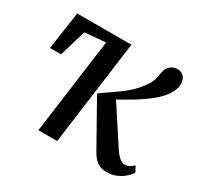

<svg xmlns="http://www.w3.org/2000/svg" viewBox="-126 -717 914 881"><g transform="rotate(30 331.0 -276.0)"><path d="M265.5 0H166L234 -504L124 -494.5L82 -353.5H23.5L52.5 -553H339.5ZM532 10Q510.5 10 494.5 2.8Q478.5 -4.5 467.2 -17Q456 -29.5 447 -45.5L314.5 -281Q364 -315 409.2 -347.2Q454.5 -379.5 488 -424Q507 -448.5 513.5 -469Q520 -489.5 521.5 -506.5Q524.5 -526 533 -538.2Q541.5 -550.5 553.8 -556.2Q566 -562 579 -562Q601 -562 613.2 -548.5Q625.5 -535 626.5 -514.5Q627.5 -497 621 -480Q614.5 -463 603 -446.5Q585 -421 555.5 -397Q526 -373 493.2 -352.2Q460.5 -331.5 431.2 -315.2Q402 -299 384.5 -289L389.5 -322.5L530.5 -106.5Q540 -92.5 549.5 -82.2Q559 -72 568.5 -66.5Q578 -61 586.5 -61Q596 -61 607.2 -65.2Q618.5 -69.5 633 -83.5L649 -53.5Q641 -41 624.8 -26Q608.5 -11 585 -0.5Q561.5 10 532 10Z"/></g></svg>

Font: Merriweather 24pt
Style: Italic
Weight: 400
Italic angle: -7.8°
Designer: Eben Sorkin
Foundry: Eben Sorkin
Version: Version 2.101